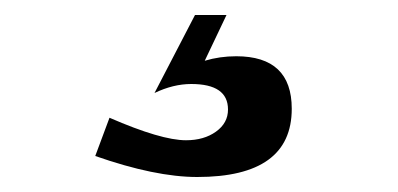

<svg xmlns="http://www.w3.org/2000/svg" viewBox="-20 -20 531 256"><path d="M240 0H282L253 61Q273 55 295 55Q369 55 369 125Q369 216 243 216Q187 216 107 188L126 137Q195 167 228 167Q252 167 268 155.5Q284 144 284 126Q284 92 235 92Q211 92 186 104Z"/></svg>

Font: Almarai Bold
Style: Regular
Weight: 700
Designer: Boutros International 2019
Foundry: Created by Boutros International 2019
Version: Version 1.10